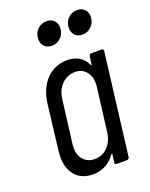

<svg xmlns="http://www.w3.org/2000/svg" viewBox="-136 -782 672 862"><g transform="rotate(-20 199.5 -351.0)"><path d="M335 -506H384Q393 -506 393 -496L333 -10Q331 0 322 0H273Q268 0 265.5 -3Q263 -6 264 -10L269 -47Q269 -50 267 -50.5Q265 -51 264 -48Q244 -20 217 -6Q190 8 159 8Q104 8 74.5 -25.5Q45 -59 45 -116Q45 -125 47 -145L73 -361Q82 -431 122 -472.5Q162 -514 223 -514Q254 -514 278 -500Q302 -486 314 -458Q315 -455 317 -455.5Q319 -456 319 -459L324 -496Q326 -506 335 -506ZM281 -150 307 -356Q308 -362 308 -372Q308 -408 288.5 -430Q269 -452 237 -452Q200 -452 173.5 -425.5Q147 -399 142 -356L116 -150Q115 -144 115 -134Q115 -98 135 -76Q155 -54 188 -54Q225 -54 250.5 -80.5Q276 -107 281 -150ZM279 -646Q279 -674 297 -692Q315 -710 341 -710Q362 -710 375.5 -697Q389 -684 389 -662Q389 -635 371 -616.5Q353 -598 327 -598Q305 -598 292 -611.5Q279 -625 279 -646ZM133 -646Q133 -674 151 -692Q169 -710 195 -710Q216 -710 229.5 -697Q243 -684 243 -662Q243 -635 225 -616.5Q207 -598 181 -598Q159 -598 146 -611.5Q133 -625 133 -646Z"/></g></svg>

Font: Barlow Condensed
Style: Italic
Weight: 400
Width: 3
Italic angle: -7°
Designer: Jeremy Tribby
Foundry: Tribby Type
Version: Version 1.408